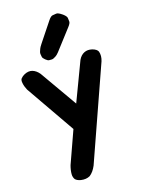

<svg xmlns="http://www.w3.org/2000/svg" viewBox="-196 -891 942 1261"><g transform="rotate(-20 275.5 -261.0)"><path d="M505.9 -502.4Q476.1 -512.2 451.7 -502.4Q426.3 -492.2 410.2 -464.4L285.6 -204.1L132.8 -467.3Q113.8 -494.6 88.4 -504.4Q63 -513.7 32.7 -500.5Q17.6 -494.1 5.9 -481.9Q-2.9 -472.2 0 -450.2Q2.4 -426.8 13.7 -400.9L211.4 -53.2L112.3 163.6Q100.6 195.3 98.6 222.7Q97.2 242.7 106.9 258.8Q117.7 272 143.1 278.8Q177.7 287.1 205.6 274.4Q233.4 256.3 253.4 218.3L536.6 -407.7Q550.8 -442.4 543 -473.1Q536.1 -491.7 505.9 -502.4ZM399.9 -785.6Q376.5 -804.7 363.8 -803.7Q351.1 -802.7 338.1 -801.8Q325.2 -800.8 306.6 -777.3L205.1 -650.4Q190.4 -631.8 186.8 -623.3Q183.1 -614.7 179.2 -606Q175.3 -597.2 176.3 -588.1Q177.2 -579.1 178 -569.8Q178.7 -560.5 192.9 -546.9Q207 -533.2 215.6 -532.5Q224.1 -531.7 232.7 -531Q241.2 -530.3 249.3 -534.2Q257.3 -538.1 265.1 -542Q272.9 -545.9 287.6 -561Q290 -564 293 -566.9L408.7 -693.8Q427.7 -714.4 427.2 -726.6Q426.8 -738.8 426.3 -750.7Q425.8 -762.7 405.3 -781.2Q402.8 -783.2 399.9 -785.6Z"/></g></svg>

Font: Comic Relief
Style: Bold
Weight: 700
Designer: Jeff Davis
Foundry: Loudifier
Version: Version 1.200; ttfautohint (v1.8.4.7-5d5b)